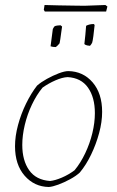

<svg xmlns="http://www.w3.org/2000/svg" viewBox="-20 -741 468 767"><path d="M175 6Q117 5 78.5 -39Q40 -83 40 -157Q40 -197 52 -241.5Q64 -286 84 -327Q104 -368 128 -399Q144 -413 167.5 -426Q191 -439 214.5 -448Q238 -457 253 -457Q312 -456 350 -412Q388 -368 388 -294Q388 -254 376 -209.5Q364 -165 344 -123.5Q324 -82 299 -52Q284 -38 260 -25Q236 -12 213 -3.5Q190 5 175 6ZM180 -18Q200 -20 227 -31.5Q254 -43 278 -61Q302 -90 320.5 -129Q339 -168 349 -209.5Q359 -251 359 -289Q359 -352 331.5 -391Q304 -430 250 -433Q229 -432 201.5 -420Q174 -408 150 -391Q126 -362 107.5 -323Q89 -284 79 -242Q69 -200 69 -162Q69 -100 96.5 -61Q124 -22 180 -18ZM317 -565Q319 -583 321 -602Q323 -621 324 -638Q337 -645 355 -645L358 -641Q356 -619 353 -597Q350 -575 348 -570Q347 -568 344 -563.5Q341 -559 339 -558Q336 -558 328.5 -559.5Q321 -561 317 -565ZM182 -556 191 -625Q192 -627 194 -630.5Q196 -634 198 -636Q202 -638 209 -639Q216 -640 222 -640L228 -635Q227 -629 225 -614Q223 -599 221 -585Q219 -571 218 -568Q216 -565 211 -560Q206 -555 203 -553Q191 -553 182 -556ZM159 -695 155 -702 158 -721Q182 -720 215 -719.5Q248 -719 277.5 -718.5Q307 -718 318 -718L401 -721L409 -715L404 -695Z"/></svg>

Font: Labrada ExtraLight
Style: Italic
Weight: 200
Italic angle: -7°
Designer: Mercedes Jáuregui
Foundry: Omnibus-Type Team
Version: Version 1.000; ttfautohint (v1.8.4.7-5d5b)